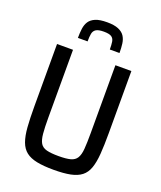

<svg xmlns="http://www.w3.org/2000/svg" viewBox="-164 -1009 936 1119"><g transform="rotate(20 304.0 -449.5)"><path d="M304 8Q242 8 200 -0.5Q158 -9 132.5 -29Q107 -49 94 -84.5Q81 -120 77 -173.5Q73 -227 73 -302V-688H172V-267Q172 -206 175.5 -168.5Q179 -131 191 -111Q203 -91 230 -84Q257 -77 304 -77Q351 -77 377.5 -84Q404 -91 416.5 -111Q429 -131 432 -168.5Q435 -206 435 -267V-688H534V-302Q534 -227 530 -173.5Q526 -120 513.5 -84.5Q501 -49 475.5 -29Q450 -9 408.5 -0.5Q367 8 304 8ZM305 -907Q349 -907 375 -896Q401 -885 413.5 -866Q426 -847 429.5 -821Q433 -795 433 -763H373Q373 -792 370 -811Q367 -830 353 -839.5Q339 -849 305 -849Q272 -849 257 -839.5Q242 -830 238.5 -811Q235 -792 235 -763H175Q175 -794 178.5 -820.5Q182 -847 194.5 -866Q207 -885 233 -896Q259 -907 305 -907Z"/></g></svg>

Font: Saira SemiCondensed Medium
Style: Regular
Weight: 500
Width: 4
Designer: Hector Gatti with collaboration of the Omnibus-Type team
Foundry: Omnibus-Type
Version: Version 1.101